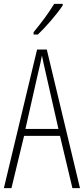

<svg xmlns="http://www.w3.org/2000/svg" viewBox="-20 -1035 432 989"><path d="M303 -1007V-1015H259C228 -964 196 -922 153 -869V-857H175C214 -894 272 -960 303 -1007ZM353 -66H392L221 -780H171L0 -66H39L104 -335H289ZM215 -662 281 -371H111L177 -663C185 -697 191 -720 196 -749C202 -720 207 -696 215 -662Z"/></svg>

Font: Noto Sans Malayalam UI ExtraCondensed ExtraLight
Style: Regular
Weight: 200
Width: 2
Designer: Jelle Bosma - Monotype Design Team
Foundry: Monotype Imaging Inc.
Version: Version 2.104